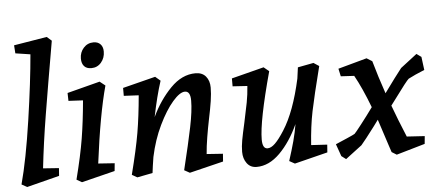

<svg xmlns="http://www.w3.org/2000/svg" viewBox="-52 -887 2323 1016"><g transform="rotate(-5 1110.0 -379.0)"><path d="M132 -686 53 -698 50 -741 226 -770 251 -748Q209 -506 185 -359.5Q161 -213 146 -79L230 -73L227 -32L54 12L25 -4Q60 -133 90 -338Q120 -543 132 -686Z M388 -419 311 -423 310 -465 484 -510 513 -487Q472 -338 439 -79L526 -73L522 -32L345 12L317 -4Q349 -129 363.5 -218Q378 -307 388 -419ZM396 -640Q396 -673 417 -696.5Q438 -720 470 -720Q493 -720 506.5 -706Q520 -692 520 -667Q520 -633 499.5 -609Q479 -585 447 -585Q422 -585 409 -599.5Q396 -614 396 -640Z M684 -420 605 -424V-466L779 -510L806 -487Q780 -407 758 -298Q799 -385 860 -447.5Q921 -510 993 -510Q1029 -510 1048 -487Q1067 -464 1067 -428Q1067 -396 1061 -356.5Q1055 -317 1043 -260Q1034 -216 1026 -167.5Q1018 -119 1015 -79L1101 -73L1098 -32L918 12L889 -4Q923 -143 940.5 -228.5Q958 -314 958 -368Q958 -418 929 -418Q902 -418 863.5 -373.5Q825 -329 788.5 -253.5Q752 -178 733 -88Q725 -38 721 -4L639 12L611 -4Q645 -137 659.5 -222Q674 -307 684 -420Z M1203 -74Q1203 -103 1209 -136Q1215 -169 1228 -226Q1242 -290 1250 -332Q1258 -374 1261 -419L1183 -424V-466L1355 -510L1383 -487Q1312 -227 1312 -130Q1312 -81 1339 -81Q1358 -81 1379.5 -102Q1401 -123 1429 -167Q1490 -262 1528 -435L1536 -494L1620 -510L1649 -491Q1609 -334 1593 -256Q1577 -178 1570 -78L1655 -73L1652 -32L1476 12L1447 -4Q1466 -63 1478 -107.5Q1490 -152 1497 -196Q1455 -104 1397 -46Q1339 12 1273 12Q1240 12 1221.5 -13Q1203 -38 1203 -74Z M1979 -40Q1944 -149 1933 -181L1908 -147Q1856 -78 1835 -54L1748 12L1724 -6L1701 -71Q1727 -82 1762.5 -97.5Q1798 -113 1804 -117Q1809 -121 1842.5 -164Q1876 -207 1907 -250Q1867 -355 1829 -423L1758 -427L1749 -468L1902 -510L1931 -492Q1955 -407 1986 -317Q2049 -404 2080 -443L2167 -510L2192 -492L2201 -422Q2178 -413 2153 -401.5Q2128 -390 2115 -383Q2104 -375 2032 -277L2011 -249Q2038 -175 2078 -79L2173 -73L2169 -32L2017 12L1991 -4Z"/></g></svg>

Font: Andada Pro SemiBold
Style: Italic
Weight: 600
Italic angle: -6.99998°
Designer: Carolina Giovagnoli
Foundry: Huerta Tipografica
Version: Version 3.005